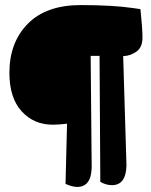

<svg xmlns="http://www.w3.org/2000/svg" viewBox="-20 -729 596 756"><path d="M284 7Q264 7 238 -5L244 -242Q212 -238 188 -238Q113 -238 65 -291Q17 -344 17 -442Q17 -562 89.5 -635.5Q162 -709 298 -709Q425 -709 506 -697L533 -693Q541 -618 541 -580.5Q541 -543 517.5 -526Q494 -509 465 -508L478 -77Q476 0 421 0Q397 0 375 -13L372 -509H337L341 -69Q339 7 284 7Z"/></svg>

Font: Chela One
Style: Regular
Weight: 400
Designer: Miguel Hernandez
Foundry: LatinoType
Version: Version 1.001